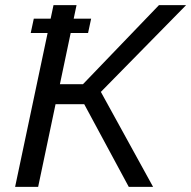

<svg xmlns="http://www.w3.org/2000/svg" viewBox="-20 -730 747 750"><path d="M100 -601 112 -657H336L324 -601ZM39 0 189 -710H279L214 -401H304L601 -710H707L374 -371L578 0H483L309 -323H197L129 0Z"/></svg>

Font: Raleway Medium
Style: Italic
Weight: 500
Italic angle: -12°
Designer: Matt McInerney, Pablo Impallari, Rodrigo Fuenzalida
Foundry: Matt McInerney, Pablo Impallari, Rodrigo Fuenzalida
Version: Version 4.026